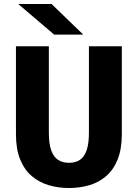

<svg xmlns="http://www.w3.org/2000/svg" viewBox="-20 -932 690 963"><path d="M326 11Q272.5 11 224.8 -3Q177 -17 139.8 -48.5Q102.5 -80 81.2 -132Q60 -184 60 -260V-700H225V-267Q225 -211.5 236.8 -178.2Q248.5 -145 271 -130.2Q293.5 -115.5 326 -115.5Q358.5 -115.5 380.8 -130.2Q403 -145 414.5 -178.2Q426 -211.5 426 -267V-700H591V-260Q591 -184 570 -132Q549 -80 512.2 -48.5Q475.5 -17 427.8 -3Q380 11 326 11ZM251.5 -758.5 71.5 -912H238.5L397.5 -758.5Z"/></svg>

Font: Trispace Thin
Style: Bold
Weight: 700
Version: Version 1.210